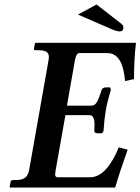

<svg xmlns="http://www.w3.org/2000/svg" viewBox="-20 -837 627 857"><path d="M24.9 0 22.9 -2 26.9 -23.9Q27.8 -32.7 36.1 -33.2H48.8Q77.6 -33.2 91.3 -43.2Q105 -53.2 109.9 -77.1L196.8 -568.8Q197.8 -575.7 198.2 -581.5Q198.2 -598.6 187.5 -605.7Q176.8 -612.8 151.9 -612.8H138.2Q130.4 -612.8 131.8 -621.1L136.2 -644L139.2 -646H586.9Q578.1 -570.8 578.1 -483.9L538.1 -475.1Q528.3 -600.1 459 -600.1H334Q320.8 -600.1 314.9 -570.8L278.8 -365.2H387.2Q403.3 -365.2 412.6 -381.6Q421.9 -397.9 434.1 -436Q434.1 -439 439 -442.9Q443.8 -446.8 451.2 -446.8H471.2L475.1 -437Q459 -383.8 452.1 -344.2Q445.3 -302.2 441.9 -251L435.1 -242.2H415Q408.2 -242.2 404.1 -245.6Q399.9 -249 400.9 -252Q401.9 -270.5 401.9 -280.3Q401.9 -322.8 379.9 -323.2H272L228 -75.2Q226.6 -65.9 226.1 -59.1Q226.1 -46.4 235.8 -45.9H382.8Q420.9 -45.9 453.9 -83Q486.8 -120.1 509.8 -179.2L549.8 -168.9Q515.6 -73.7 494.1 0ZM411.1 -816.9 519 -732.9Q531.2 -724.1 530.8 -713.9Q530.8 -696.8 514.2 -696.8Q500 -696.8 473.1 -709L328.1 -772Z"/></svg>

Font: Linux Libertine
Style: Semibold Italic
Weight: 600
Italic angle: -11.5°
Designer: Philipp H. Poll
Foundry: Philipp H. Poll
Version: Version 5.1.2 ; ttfautohint (v0.9)